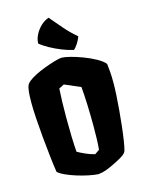

<svg xmlns="http://www.w3.org/2000/svg" viewBox="-147 -1108 920 1206"><g transform="rotate(-15 313.0 -505.0)"><path d="M339.4 10.3Q312.5 8.8 276.4 1.2Q240.2 -6.3 203.1 -17.8Q166 -29.3 135.3 -43.2Q104.5 -57.1 88.4 -71.8Q81.5 -115.7 74.5 -177.7Q67.4 -239.7 61.3 -306.4Q55.2 -373 51.5 -431.9Q47.9 -490.7 47.9 -527.8Q47.9 -545.9 48.6 -570.6Q49.3 -595.2 53 -618.2Q56.6 -641.1 65.4 -652.8Q76.2 -667 100.6 -681.9Q125 -696.8 155.5 -710Q186 -723.1 216.6 -733.6Q247.1 -744.1 270.8 -750.2Q294.4 -756.3 304.7 -756.3Q322.8 -756.3 359.4 -747.1Q396 -737.8 438.2 -721.9Q480.5 -706.1 516.8 -686Q553.2 -666 570.8 -645Q574.2 -615.2 576.4 -588.9Q578.6 -562.5 578.6 -517.6Q578.6 -485.4 575.9 -439.2Q573.2 -393.1 568.8 -341.1Q564.5 -289.1 558.8 -239.7Q553.2 -190.4 547.1 -151.6Q541 -112.8 535.6 -92.8Q532.2 -78.6 517.8 -66.9Q503.4 -55.2 485.1 -45.7Q466.8 -36.1 451.7 -28.3Q418 -11.2 391.8 -1.7Q365.7 7.8 339.4 10.3ZM352.1 -116.2 381.8 -136.7Q384.8 -164.1 386 -203.1Q387.2 -242.2 387.2 -286.1Q387.2 -357.9 384.5 -428.7Q381.8 -499.5 377.4 -545.9L274.4 -590.3L240.7 -573.2Q238.3 -540.5 236.8 -489.5Q235.4 -438.5 235.4 -383.8Q235.4 -320.3 237.1 -261.7Q238.8 -203.1 242.2 -161.6Q262.2 -149.9 294.4 -135.7Q326.7 -121.6 352.1 -116.2ZM392.6 -783.2Q359.9 -790 319.6 -805.9Q279.3 -821.8 243.2 -841.8Q207 -861.8 185.5 -880.4Q186 -908.2 200.2 -936.5Q214.4 -964.8 238 -987.5Q261.7 -1010.3 290.5 -1020Q331.1 -972.7 363 -935.3Q395 -897.9 440.9 -858.9Q432.1 -835 418.2 -814Q404.3 -793 392.6 -783.2Z"/></g></svg>

Font: Fruktur
Style: Regular
Weight: 400
Designer: Viktoriya Grabowska, Eben Sorkin
Foundry: Viktoriya Grabowska
Version: Version 1.008; ttfautohint (v1.8.4.7-5d5b)